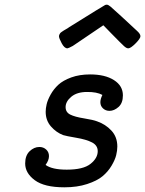

<svg xmlns="http://www.w3.org/2000/svg" viewBox="-20 -797 622 823"><path d="M87.9 -96.2Q87.9 -130.4 106.9 -148.7Q126 -167 148.9 -167Q166 -167 178 -156Q189.9 -145 189.9 -127.9Q189.9 -109.9 175.8 -90.8V-89.8Q203.6 -69.8 266.1 -69.8Q336.9 -69.8 367.9 -94.5Q398.9 -119.1 398.9 -148.9Q398.9 -173.8 374.5 -186.5Q350.1 -199.2 306.6 -206.5Q263.2 -213.9 251 -217.8Q221.2 -229 198.5 -254.9Q175.8 -280.8 175.8 -317.9Q175.8 -332 179.9 -350.1Q184.1 -368.2 197 -391.6Q210 -415 230 -433.6Q250 -452.1 285.4 -465.1Q320.8 -478 366.2 -478Q430.2 -478 468.5 -453.6Q506.8 -429.2 506.8 -388.2Q506.8 -355 488 -338.4Q469.2 -321.8 449.2 -321.8Q433.1 -321.8 421.6 -332.3Q410.2 -342.8 410.2 -358.9Q410.2 -372.1 418.9 -390.1Q395 -403.3 353 -402.8Q310.1 -402.8 285.6 -382.3Q261.2 -361.8 261.2 -337.9Q261.2 -315.9 281 -305.9Q300.8 -295.9 340.3 -289.6Q379.9 -283.2 396 -276.9Q432.1 -264.6 457.5 -237.3Q482.9 -210 482.9 -168.9Q482.9 -151.9 478 -131.8Q473.1 -111.8 458 -86.4Q442.9 -61 419.4 -41.5Q396 -22 353.5 -8.1Q311 5.9 255.9 5.9Q169.9 5.9 128.9 -24.7Q87.9 -55.2 87.9 -96.2ZM232.9 -641.1Q232.9 -645 234.4 -648.4Q235.8 -651.9 237.8 -654.5Q239.7 -657.2 244.9 -660.6Q250 -664.1 252.9 -666Q255.9 -668 263.9 -672.4Q272 -676.8 275.9 -680.2Q428.7 -775.4 431.2 -775.9Q434.1 -776.9 437 -776.9H438Q443.8 -776.9 453.4 -769Q462.9 -761.2 499 -728Q537.1 -691.9 565.9 -666Q582 -651.9 582 -641.8Q582 -631.8 561 -610.8Q540 -589.8 529.8 -589.8Q522 -589.8 511.5 -599.4Q501 -608.9 457 -653.8Q437 -674.8 423.8 -688H421.9L292 -600.1Q273.9 -590.3 269 -589.8Q255.9 -589.8 244.4 -611.6Q232.9 -633.3 232.9 -641.1Z"/></svg>

Font: CMU Concrete
Style: BoldItalic
Weight: 700
Italic angle: -14.04°
Version: Version 0.7.0